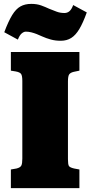

<svg xmlns="http://www.w3.org/2000/svg" viewBox="-20 -969 467 989"><path d="M36 0V-96L65 -101Q85 -106 90 -116.5Q95 -127 95 -152V-552Q95 -578 89 -587.5Q83 -597 61 -601L36 -605V-701H389V-605L360 -599Q343 -595 336.5 -586Q330 -577 330 -549V-149Q330 -122 335 -114Q340 -106 362 -101L389 -96V0ZM293 -759Q265 -759 241.5 -765.5Q218 -772 198 -781Q183 -788 169 -793.5Q155 -799 141 -802.5Q127 -806 113 -806Q103 -806 92 -797Q81 -788 72 -765L2 -803Q23 -859 42.5 -891Q62 -923 85.5 -936Q109 -949 141 -949Q170 -949 192 -941Q214 -933 233 -924Q253 -916 271.5 -909Q290 -902 312 -902Q327 -902 338 -911.5Q349 -921 357 -943L427 -905Q408 -852 389 -820Q370 -788 347 -773.5Q324 -759 293 -759Z"/></svg>

Font: Literata Black
Style: Regular
Weight: 900
Designer: Latin by Veronika Burian and Jose Scaglione. Greek by Irene Vlachou. Cyrillic by Vera Evstafieva.
Foundry: TypeTogether
Version: Version 3.103;gftools[0.9.29]